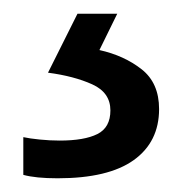

<svg xmlns="http://www.w3.org/2000/svg" viewBox="-20 -71 265 280"><path d="M212 88Q212 136 175 162.5Q138 189 64 189Q32 189 14 184V129Q23 131 38 132.5Q53 134 67 134Q103 134 122 124.5Q141 115 141 90Q141 64 114.5 52Q88 40 50 35L93 -51H151L125 2Q161 10 186.5 30Q212 50 212 88Z"/></svg>

Font: Noto Sans Tamil UI
Style: Regular
Weight: 400
Designer: Jelle Bosma - Monotype Design Team
Foundry: Monotype Imaging Inc.
Version: Version 2.004; ttfautohint (v1.8.4.7-5d5b)